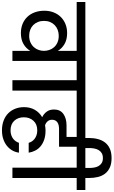

<svg xmlns="http://www.w3.org/2000/svg" viewBox="354 -1424 1152 1948"><g transform="rotate(90 930.0 -450.0)"><path d="M319 -170Q358 -170 387 -183.5Q416 -197 435 -218.5Q454 -240 463 -266.5Q472 -293 472 -319V-320Q472 -347 463 -374Q454 -401 435 -422.5Q416 -444 387 -457Q358 -470 319 -470Q287 -470 259.5 -459.5Q232 -449 211.5 -429.5Q191 -410 179.5 -382.5Q168 -355 168 -321Q168 -286 179.5 -258Q191 -230 211 -210.5Q231 -191 258.5 -180.5Q286 -170 319 -170ZM574 -652V0H472V-181Q447 -138 402 -112Q357 -86 292 -86Q241 -86 199 -103Q157 -120 127 -151.5Q97 -183 81 -227Q65 -271 65 -324Q65 -375 81.5 -417.5Q98 -460 128 -490.5Q158 -521 199.5 -538Q241 -555 292 -555Q357 -555 402 -529Q447 -503 472 -461V-652H-24V-740H696V-652Z M770 -652H648V-740H997V-652H875V0H770Z M1505 -66Q1500 -30 1482.5 1Q1465 32 1436 55.5Q1407 79 1367.5 92.5Q1328 106 1279 106Q1223 106 1179 89Q1135 72 1105 42Q1075 12 1059 -29Q1043 -70 1043 -118Q1043 -180 1070 -227Q1097 -274 1145 -302Q1110 -319 1088.5 -348.5Q1067 -378 1067 -422Q1067 -485 1112 -517Q1157 -549 1229 -549H1345V-652H949V-740H1582V-652H1445V-473H1265Q1246 -473 1229 -469.5Q1212 -466 1199 -457.5Q1186 -449 1178.5 -435.5Q1171 -422 1171 -402Q1171 -376 1186 -358Q1201 -340 1227 -331Q1255 -336 1281 -336Q1334 -336 1374 -322Q1414 -308 1441.5 -284.5Q1469 -261 1484.5 -230Q1500 -199 1505 -165H1405Q1401 -180 1391.5 -195.5Q1382 -211 1366.5 -223.5Q1351 -236 1329 -244Q1307 -252 1279 -252Q1216 -252 1181 -213Q1146 -174 1146 -116Q1146 -57 1181 -19Q1216 19 1279 19Q1306 19 1327.5 11.5Q1349 4 1364.5 -8Q1380 -20 1390 -35.5Q1400 -51 1405 -66H1505Z M1356 -776Q1356 -825 1367 -867Q1378 -909 1402 -940Q1426 -971 1465 -988.5Q1504 -1006 1560 -1006Q1617 -1006 1656 -988Q1695 -970 1718.5 -939Q1742 -908 1752 -866Q1762 -824 1762 -776V-740H1884V-652H1762V0H1657V-652H1535V-740H1660V-781Q1660 -805 1656 -829.5Q1652 -854 1641 -873.5Q1630 -893 1610.5 -905.5Q1591 -918 1560 -918Q1529 -918 1509 -905.5Q1489 -893 1478 -873.5Q1467 -854 1462.5 -829.5Q1458 -805 1458 -781V-716H1356Z"/></g></svg>

Font: SVN-Poppins Medium
Style: Regular
Weight: 500
Designer: Ninad Kale (Devanagari), Jonny Pinhorn (Latin)
Foundry: Indian Type Foundry
Version: Version 3.002 2017; ttfautohint (v1.8.3)